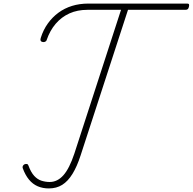

<svg xmlns="http://www.w3.org/2000/svg" viewBox="-20 -1037 1078 1074"><path d="M253 17Q219 17 191 5Q163 -7 142 -32.5Q121 -58 107 -97Q105 -103 108 -109Q111 -115 117 -118Q125 -121 131 -119.5Q137 -118 139 -111Q153 -73 171.5 -53Q190 -33 212.5 -26Q235 -19 258 -19Q301 -19 334.5 -56.5Q368 -94 396 -178L657 -982H468Q413 -982 368.5 -962Q324 -942 291.5 -904Q259 -866 241 -813Q239 -806 231.5 -803Q224 -800 215 -803Q209 -805 207 -810Q205 -815 208 -825Q222 -870 247.5 -905.5Q273 -941 307 -966Q341 -991 383 -1004Q425 -1017 475 -1017H1027Q1035 -1017 1037 -1013Q1039 -1009 1037 -1000Q1035 -990 1030.5 -986Q1026 -982 1017 -982H696L431 -168Q411 -106 385.5 -64.5Q360 -23 328 -3Q296 17 253 17Z"/></svg>

Font: Playwrite CO Thin
Style: Regular
Weight: 250
Version: Version 1.002